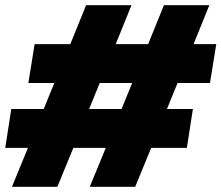

<svg xmlns="http://www.w3.org/2000/svg" viewBox="-21 -720 853 740"><path d="M-0.8 -150 22.5 -300H147.5L188.3 -400H88.3L112.5 -550H250L310.8 -700H485.8L425 -550H550L610.8 -700H785.8L725 -550H812.5L788.3 -400H663.3L622.5 -300H722.5L699.2 -150H561.7L500 0H325L386.7 -150H261.7L200 0H25L86.7 -150ZM322.5 -300H447.5L488.3 -400H363.3Z"/></svg>

Font: BoonTook
Style: Italic
Weight: 400
Italic angle: -9°
Designer: Sungsit Sawaiwan
Foundry: FontUni
Version: Version 3.0